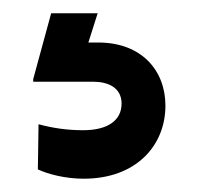

<svg xmlns="http://www.w3.org/2000/svg" viewBox="-20 -20 299 289"><path d="M105 176C82 176 60 173 38 167L37 235C52 242 78 249 106 249C185 249 229 199 229 139C229 86 193 44 128 44H113L127 0H57L30 99V103H120C143 103 163 112 163 136C163 160 144 176 105 176Z"/></svg>

Font: Be Vietnam
Style: Bold
Weight: 700
Designer: Gabriel Lam
Foundry: TypeRant
Version: Version 4.000